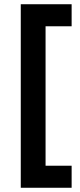

<svg xmlns="http://www.w3.org/2000/svg" viewBox="-20 -762 376 906"><path d="M78 -742H318V-638H195V20H318V124H78Z"/></svg>

Font: Montserrat arm Medium
Style: Regular
Weight: 500
Designer: Julieta Ulanovsky
Foundry: Julieta Ulanovsky
Version: Version 6.000;PS 006.000;hotconv 1.0.88;makeotf.lib2.5.64775